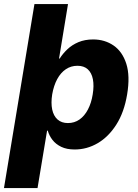

<svg xmlns="http://www.w3.org/2000/svg" viewBox="-44 -748 697 972"><path d="M334 8.8Q293.9 8.8 266.1 -4.6Q238.3 -18.1 221.7 -39.6Q205.1 -61 197.8 -86.4H194.3L146 204.1H-23.9L130.4 -727.5H300.3L254.9 -451.7H258.3Q273.9 -476.6 297.4 -498.8Q320.8 -521 353.3 -534.7Q385.7 -548.3 427.7 -548.3Q486.3 -548.3 531 -517.6Q575.7 -486.8 595.5 -425Q615.2 -363.3 599.6 -270Q584.5 -179.2 544.9 -117.2Q505.4 -55.2 450.7 -23.2Q396 8.8 334 8.8ZM299.8 -125Q332.5 -125 358.2 -142.8Q383.8 -160.6 401.1 -193.6Q418.5 -226.6 425.3 -270Q432.6 -314 426.3 -346.7Q419.9 -379.4 400.4 -397.2Q380.9 -415 348.1 -415Q315.4 -415 289.3 -397.5Q263.2 -379.9 245.6 -347.4Q228 -314.9 220.2 -270Q213.4 -226.6 220.2 -193.8Q227.1 -161.1 247.3 -143.1Q267.6 -125 299.8 -125Z"/></svg>

Font: Inter 17pt ExtraBold
Style: Italic
Weight: 800
Italic angle: -9.3988°
Version: Version 4.001;git-66647c0bb